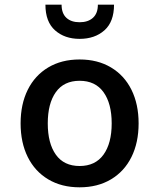

<svg xmlns="http://www.w3.org/2000/svg" viewBox="-20 -788 680 820"><path d="M68 -261Q68 -343 98.5 -404.5Q129 -466 186 -500Q243 -534 320 -534Q397 -534 454 -500Q511 -466 541.5 -404.5Q572 -343 572 -261Q572 -179 541.5 -117.5Q511 -56 454 -22Q397 12 320 12Q243 12 186 -22Q129 -56 98.5 -117.5Q68 -179 68 -261ZM457 -261Q457 -346 422 -394.5Q387 -443 320 -443Q253 -443 218.5 -394.5Q184 -346 184 -261Q184 -176 218.5 -127.5Q253 -79 320 -79Q387 -79 422 -127.5Q457 -176 457 -261ZM174 -768H243Q243 -731 263.5 -712Q284 -693 320 -693Q356 -693 377 -712Q398 -731 398 -768H467Q467 -695 426 -658.5Q385 -622 320 -622Q256 -622 215 -658.5Q174 -695 174 -768Z"/></svg>

Font: Amiko SemiBold
Style: Regular
Weight: 600
Designer: Pablo Impallari, Rodrigo Fuenzalida, Andres Torresi
Foundry: Impallari Type
Version: Version 1.001; ttfautohint (v1.3)